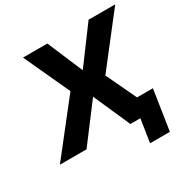

<svg xmlns="http://www.w3.org/2000/svg" viewBox="-225 -877 1194 1217"><g transform="rotate(-30 372.0 -268.5)"><path d="M529 168 555 0H500L519 -125H719L674 168ZM-34 0 278 -397 279 -323 103 -705H281L391 -446L583 -705H778L479 -321L476 -393L662 0H482L363 -270H365L161 0Z"/></g></svg>

Font: Nunito Sans 7pt ExtraBold
Style: Italic
Weight: 800
Italic angle: -9°
Designer: Vernon Adams
Foundry: Vernon Adams
Version: Version 3.101;gftools[0.9.27]